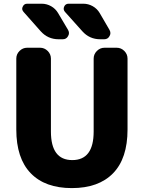

<svg xmlns="http://www.w3.org/2000/svg" viewBox="-20 -1008 757 1018"><path d="M192.4 -754.9Q215.8 -754.9 232.9 -737.8Q250 -720.7 250 -697.3V-310.5Q250 -159.2 363.3 -159.2Q476.6 -159.2 476.6 -310.5V-697.3Q476.6 -720.7 493.7 -737.8Q510.7 -754.9 534.2 -754.9H598.6Q622.1 -754.9 639.2 -737.8Q656.2 -720.7 656.2 -697.3V-321.3Q656.2 -168 579.6 -89.4Q502.9 -10.7 360.8 -10.7Q218.8 -10.7 142.6 -89.8Q66.4 -168.9 66.4 -321.3V-697.3Q66.4 -720.7 83.5 -737.8Q100.6 -754.9 124 -754.9ZM421.9 -988.3Q448.2 -988.3 471.7 -975.1Q495.1 -961.9 508.8 -938.5L560.5 -849.6Q565.4 -840.8 565.4 -832.5Q565.4 -824.2 560.5 -816.4Q551.8 -799.8 532.2 -799.8H511.7Q454.1 -799.8 416 -842.8L324.2 -945.3Q313.5 -958 320.3 -973.1Q327.1 -988.3 343.8 -988.3ZM201.2 -988.3Q227.5 -988.3 251 -975.1Q274.4 -961.9 288.1 -938.5L340.8 -849.6Q345.7 -840.8 345.7 -833Q345.7 -824.2 340.8 -816.4Q332 -799.8 312.5 -799.8H291Q233.4 -799.8 195.3 -842.8L104.5 -945.3Q97.7 -953.1 97.7 -961.9Q97.7 -966.8 100.6 -972.7Q107.4 -988.3 124 -988.3Z"/></svg>

Font: Gen Jyuu Gothic Heavy
Style: Bold
Weight: 900
Designer: [Source Han Sans]
Ryoko NISHIZUKA  (kana & ideographs); Paul D. Hunt (Latin, Greek & Cyrillic); Wenlong ZHANG  (bopomofo
Version: Version 1.002.20150607